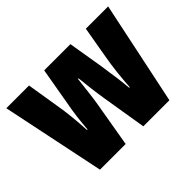

<svg xmlns="http://www.w3.org/2000/svg" viewBox="-116 -761 968 968"><g transform="rotate(-45 368.0 -276.5)"><path d="M389 -244 429 0H615L731 -553H572L542 -380C531 -320 524 -250 520 -188H516C513 -229 504 -294 493 -366L462 -553H275L243 -369C229 -298 223 -240 219 -188H215C212 -252 205 -325 195 -380L167 -553H5L120 0H303L345 -245C352 -285 358 -348 365 -402H369C374 -355 381 -293 389 -244Z"/></g></svg>

Font: Noto Sans Devanagari ExtraCondensed Black
Style: Regular
Weight: 900
Width: 2
Designer: Jelle Bosma - Monotype Design Team
Foundry: Monotype Imaging Inc.
Version: Version 2.004